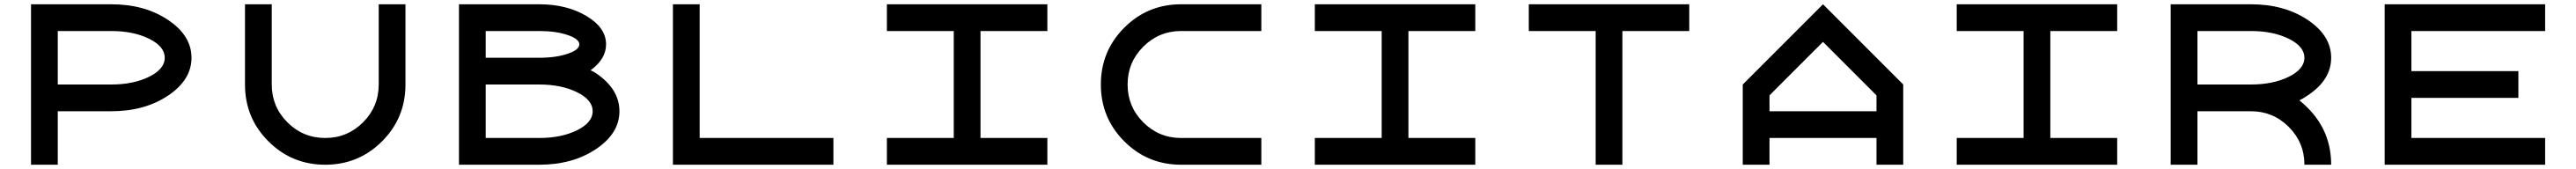

<svg xmlns="http://www.w3.org/2000/svg" viewBox="-20 -770 12040 790"><path d="M125 -750H500Q656.2 -750 765.6 -676.8Q875 -603.5 875 -500Q875 -396.5 765.6 -323.2Q656.2 -250 500 -250H250V0H125ZM250 -625V-375H500Q603.5 -375 676.8 -411.1Q750 -447.3 750 -500Q750 -552.7 676.8 -588.9Q603.5 -625 500 -625Z M1125 -375V-750H1250V-375Q1250 -271.5 1323.2 -198.2Q1396.5 -125 1500 -125Q1603.5 -125 1676.8 -198.2Q1750 -271.5 1750 -375V-750H1875V-375Q1875 -218.8 1765.6 -109.4Q1656.2 0 1500 0Q1343.8 0 1234.4 -109.4Q1125 -218.8 1125 -375Z M2500 -750Q2628.9 -750 2720.7 -695.3Q2812.5 -640.6 2812.5 -562.5Q2812.5 -494.1 2740.2 -441.4Q2753.9 -435.5 2765.6 -427.7Q2875 -353.5 2875 -250Q2875 -146.5 2765.6 -73.2Q2656.2 0 2500 0H2125V-750ZM2500 -125Q2603.5 -125 2676.8 -161.1Q2750 -197.3 2750 -250Q2750 -302.7 2676.8 -338.9Q2603.5 -375 2500 -375H2250V-125ZM2500 -500Q2578.1 -500 2632.8 -518.6Q2687.5 -537.1 2687.5 -562.5Q2687.5 -587.9 2632.8 -606.4Q2578.1 -625 2500 -625H2250V-500Z M3250 -125H3875V0H3125V-750H3250Z M4125 0V-125H4437.5V-625H4125V-750H4875V-625H4562.5V-125H4875V0Z M5500 -750H5875V-625H5500Q5396.5 -625 5323.2 -551.8Q5250 -478.5 5250 -375Q5250 -271.5 5323.2 -198.2Q5396.5 -125 5500 -125H5875V0H5500Q5343.8 0 5234.4 -109.4Q5125 -218.8 5125 -375Q5125 -531.2 5234.4 -640.6Q5343.8 -750 5500 -750Z M6125 0V-125H6437.5V-625H6125V-750H6875V-625H6562.5V-125H6875V0Z M7562.5 -625V0H7437.5V-625H7125V-750H7875V-625Z M8875 0H8750V-125H8250V0H8125V-375L8500 -750L8875 -375ZM8750 -250V-324.2L8500 -574.2L8250 -324.2V-250Z M9125 0V-125H9437.5V-625H9125V-750H9875V-625H9562.5V-125H9875V0Z M10125 -750H10500Q10656.2 -750 10765.6 -676.8Q10875 -603.5 10875 -500Q10875 -396.5 10765.6 -324.2Q10746.1 -310.5 10726.6 -300.8Q10746.1 -285.2 10765.6 -265.6Q10875 -156.2 10875 0H10750Q10750 -103.5 10676.8 -176.8Q10603.5 -250 10500 -250H10250V0H10125ZM10250 -625V-375H10500Q10603.5 -375 10676.8 -411.1Q10750 -447.3 10750 -500Q10750 -552.7 10676.8 -588.9Q10603.5 -625 10500 -625Z M11250 -125H11875V0H11125V-750H11875V-625H11250V-437.5H11750V-312.5H11250Z"/></svg>

Font: Xanmono
Style: Regular
Weight: 400
Designer: GGBotNet
Foundry: GGBotNet
Version: 1.00